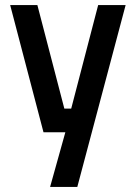

<svg xmlns="http://www.w3.org/2000/svg" viewBox="-20 -520 532 755"><path d="M20 -500H127L233 -93H260L366 -500H474L284 215H177L237 0H151Z"/></svg>

Font: TitilliumWebSemiBold
Style: Bold
Weight: 600
Version: Version 1.001;PS 57.000;hotconv 1.0.70;makeotf.lib2.5.55311